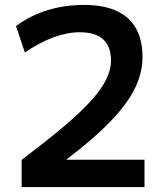

<svg xmlns="http://www.w3.org/2000/svg" viewBox="-20 -760 683 780"><path d="M68 -111Q169 -187 239 -246Q309 -305 351 -352Q393 -399 412 -438.5Q431 -478 431 -513Q431 -629 304 -629Q203 -629 81 -547L45 -654Q161 -740 323 -740Q439 -740 499 -686.5Q559 -633 559 -528Q559 -481 542 -433.5Q525 -386 488 -336Q451 -286 392.5 -231Q334 -176 251 -113V-111H567V0H68Z"/></svg>

Font: M PLUS 2 Thin SemiBold
Style: Regular
Weight: 600
Version: Version 1.001